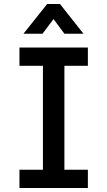

<svg xmlns="http://www.w3.org/2000/svg" viewBox="-20 -937 535 957"><path d="M77 0V-91H194V-609H77V-700H418V-609H301V-91H418V0ZM97 -769 215 -917H279L396 -769H301L217 -882H277L192 -769Z"/></svg>

Font: Inclusive Sans Medium
Style: Regular
Weight: 500
Designer: Olivia King
Foundry: Olivia King
Version: Version 2.004